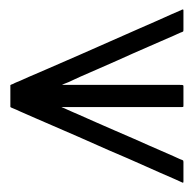

<svg xmlns="http://www.w3.org/2000/svg" viewBox="-20 -538 416 415"><path d="M113.3 -306.2Q119.1 -304.2 126 -300.8Q129.9 -298.8 137.5 -295.7Q145 -292.5 148.4 -291Q161.1 -285.2 187 -273.9Q212.9 -262.7 226.1 -256.8Q275.9 -235.4 300.8 -224.1Q310.1 -219.7 328.1 -212.2Q346.2 -204.6 355.5 -200.2Q357.9 -199.2 362.5 -197Q367.2 -194.8 369.6 -193.8Q375.5 -191.9 376 -190.9Q376.5 -189.9 376.5 -188V-180.7V-153.8V-146Q376.5 -143.1 375.5 -143.1Q374.5 -143.1 372.3 -144.3Q370.1 -145.5 369.6 -145.5Q367.2 -146.5 362.1 -148.9Q356.9 -151.4 354.5 -152.3Q345.2 -156.2 326.2 -164.6Q307.1 -172.9 297.9 -177.2Q284.2 -183.6 256.3 -195.6Q228.5 -207.5 214.8 -213.4Q146 -244.1 92.3 -267.1Q80.6 -272 57.9 -282Q35.2 -292 23.9 -296.9Q21 -298.3 15.4 -300.8Q9.8 -303.2 7.3 -304.2Q2.9 -305.7 2.4 -307.1V-318.8V-342.3V-350.6V-354Q2.9 -354.5 3.9 -355Q4.9 -355.5 6.6 -356Q8.3 -356.4 8.8 -356.9Q11.2 -358.4 16.6 -360.6Q22 -362.8 24.4 -363.8Q32.7 -367.7 42.2 -371.8Q51.8 -376 63.5 -380.9Q75.2 -385.7 81.5 -388.7Q122.6 -406.2 281.7 -476.6Q293 -481.4 316.2 -491.7Q339.4 -502 351.1 -507.3Q354.5 -508.8 369.1 -515.1Q369.6 -515.1 370.6 -515.6Q371.6 -516.1 372.3 -516.6Q373 -517.1 374 -517.3Q375 -517.6 375.5 -517.6Q376.5 -517.1 376.5 -515.6V-510.3V-487.3V-475.1Q376.5 -470.7 376 -470.2Q375.5 -469.2 369.6 -467.3Q367.2 -466.3 362.5 -464.1Q357.9 -461.9 355.5 -460.9Q346.7 -457 328.6 -449.2Q310.5 -441.4 301.8 -437.5Q290 -432.6 267.3 -422.4Q244.6 -412.1 233.4 -407.2Q220.2 -401.4 193.4 -389.6Q166.5 -377.9 153.3 -372.1Q148.9 -370.1 141.1 -366.5Q133.3 -362.8 128.9 -360.8Q115.2 -355.5 113.8 -354.5H299.3H353H368.7Q373.5 -354.5 375.5 -354Q376.5 -353.5 376.5 -351.6V-343.8V-316.9V-309.6Q376.5 -307.6 376 -307.1Q376 -306.6 372.1 -306.6H360.4H312H113.3Z"/></svg>

Font: ERD_A
Style: Medium
Weight: 500
Version: Version 001.000